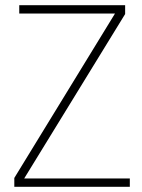

<svg xmlns="http://www.w3.org/2000/svg" viewBox="-20 -718 546 738"><path d="M479 0H35V-34L422 -666H54V-698H461V-664L73 -32H479Z"/></svg>

Font: IBM Plex Sans Condensed ExtraLight
Style: Regular
Weight: 200
Width: 3
Designer: Mike Abbink, Paul van der Laan, Pieter van Rosmalen
Foundry: Bold Monday
Version: Version 1.3